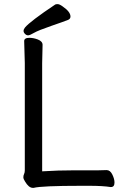

<svg xmlns="http://www.w3.org/2000/svg" viewBox="-20 -900 587 929"><path d="M321 -820Q321 -809 310 -804Q293 -797 229 -775Q165 -753 144.5 -741Q124 -729 116 -729Q108 -729 101 -736Q94 -743 94 -750.5Q94 -758 101 -767Q126 -797 247 -878Q250 -880 259 -880Q268 -880 283 -869Q321 -843 321 -820ZM184 -71Q259 -76 345 -76H458Q482 -76 495 -77H496Q513 -77 523.5 -55.5Q534 -34 534 -17Q534 5 517 5H516H515Q477 -1 413 -1H372Q181 -1 143 9H139Q119 9 101 -22Q93 -34 93 -42.5Q93 -51 96.5 -58Q100 -65 100 -76V-595L97 -701Q97 -717 122 -717Q142 -717 163 -709Q186 -700 186 -683L184 -594Z"/></svg>

Font: Moon Stars Kai
Style: Bold
Weight: 700
Designer: GuiWonder
Version: Version 1.101